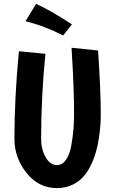

<svg xmlns="http://www.w3.org/2000/svg" viewBox="-20 -948 579 985"><path d="M77 -685 213 -672Q191 -453 191 -235Q191 -183 214 -142Q237 -101 272 -101Q300 -101 319 -129Q338 -157 346 -203Q354 -249 357 -287Q360 -325 360 -364Q360 -497 347 -703L483 -689Q497 -483 497 -364Q497 -335 495 -305.5Q493 -276 487 -237Q481 -198 471 -164Q461 -130 444 -96Q427 -62 404 -37.5Q381 -13 347 2Q313 17 272 17Q178 17 116 -61Q54 -139 54 -235Q54 -446 77 -685ZM349 -823 304 -766Q206 -816 111 -839L165 -928Q236 -897 349 -823Z"/></svg>

Font: Boogaloo
Style: Regular
Weight: 400
Designer: John Vargas Beltran
Foundry: John Vargas Beltran
Version: Version 1.001